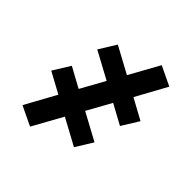

<svg xmlns="http://www.w3.org/2000/svg" viewBox="-173 -608 897 897"><g transform="rotate(45 275.0 -160.0)"><path d="M159 159 63 113 147 -40 44 -96 96 -180 195 -126 261 -245 126 -318 178 -402 309 -331 391 -479 487 -433 403 -280 506 -224 454 -140 355 -194 289 -75 424 -2 372 82 241 11Z"/></g></svg>

Font: Lode
Style: Bold
Weight: 700
Monospace: yes
Designer: Belleve Invis
Foundry: Belleve Invis
Version: Version 29.2.0; ttfautohint (v1.8.3)